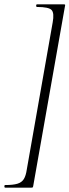

<svg xmlns="http://www.w3.org/2000/svg" viewBox="-43 -745 319 882"><path d="M250 -725Q255 -725 256 -723.5Q257 -722 255 -714L110 107Q109 114 107.5 115.5Q106 117 101 117Q70 117 35.5 117Q1 117 -19 117Q-23 117 -23 111Q-23 105 -19 105Q17 105 37 99Q57 93 66.5 77.5Q76 62 80 34L199 -642Q207 -685 194 -699Q181 -713 127 -713Q123 -713 123 -719Q123 -725 127 -725Q147 -725 182.5 -725Q218 -725 250 -725Z"/></svg>

Font: Cormorant Light Light
Style: Italic
Weight: 300
Italic angle: -10°
Version: Version 4.000